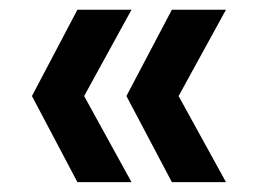

<svg xmlns="http://www.w3.org/2000/svg" viewBox="-20 -490 529 390"><path d="M44.9 -294.9 137.2 -470.2H247.1L150.9 -294.9L247.1 -120.1H137.2ZM236.8 -294.9 329.1 -470.2H439L342.8 -294.9L439 -120.1H329.1Z"/></svg>

Font: Poppins Medium
Style: Regular
Weight: 500
Designer: Ninad Kale (Devanagari), Jonny Pinhorn (Latin)
Foundry: Indian Type Foundry
Version: 4.004